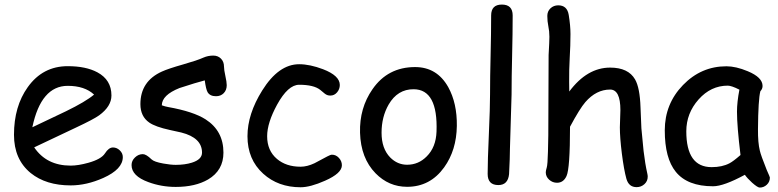

<svg xmlns="http://www.w3.org/2000/svg" viewBox="-20 -806 3478 858"><path d="M295.9 22.5Q185.5 22.5 117.2 -32.7Q42.5 -93.8 42.5 -203.6Q42.5 -330.6 104 -416.5Q170.9 -510.3 282.7 -510.3Q363.8 -510.3 415 -482.9Q478 -449.2 478 -379.4Q478 -330.6 422.9 -290.5Q398.4 -272.9 319.3 -235.8L132.8 -147.5Q160.2 -106.9 200.9 -86.4Q241.7 -65.9 295.9 -65.9Q329.6 -65.9 375 -78.6Q432.6 -94.7 449.2 -120.8Q465.8 -147 484.9 -147Q502 -147 515.4 -134Q528.8 -121.1 528.8 -104Q528.8 -49.8 441.4 -10.7Q366.7 22.5 295.9 22.5ZM282.7 -422.4Q223.1 -422.4 183.6 -376.2Q144 -330.1 124.5 -237.3L274.4 -308.6Q362.8 -351.6 400.4 -383.3Q358.4 -422.4 282.7 -422.4Z M945.3 -376Q918.5 -376 907.7 -394Q900.4 -406.7 895 -446.8Q858.4 -437.5 782.2 -412.6Q703.6 -381.3 703.1 -335.4Q717.8 -330.1 731.9 -327.6Q844.2 -307.6 898.9 -272.5Q978.5 -221.2 978.5 -124Q978.5 -44.4 909.7 -3.9Q852.5 29.3 765.1 29.3Q701.2 29.3 643.1 7.8Q567.9 -19.5 567.9 -68.4Q567.9 -87.9 583.3 -102.5Q598.6 -117.2 618.2 -117.2Q633.3 -117.2 657.2 -93.8Q668.9 -82.5 710 -75.2Q742.7 -69.3 765.1 -69.3Q806.2 -69.3 837.4 -79.1Q882.8 -93.3 882.8 -124Q882.8 -190.4 790 -213.9L739.3 -225.1Q674.3 -239.3 647 -258.3Q607.4 -285.6 607.4 -340.8Q607.4 -442.9 703.6 -486.3Q732.9 -499.5 797.4 -517.8Q861.8 -536.1 889.6 -548.8Q909.7 -557.6 933.1 -557.6Q954.1 -557.6 967.5 -543.9Q981 -530.3 981 -508.3Q981 -494.1 987.1 -466.8Q993.2 -439.5 993.2 -425.3Q993.2 -403.3 979.7 -389.6Q966.3 -376 945.3 -376Z M1323.2 30.8Q1223.1 30.8 1156.2 -29.8Q1085.9 -93.3 1085.9 -197.3Q1085.9 -296.4 1151.9 -401.9Q1225.1 -519 1316.9 -519Q1364.7 -519 1423.8 -496.6Q1498.5 -467.8 1498.5 -426.3Q1498.5 -407.7 1486.3 -393.3Q1474.1 -378.9 1456.1 -378.9Q1441.9 -378.9 1431.4 -387.5Q1420.9 -396 1411.1 -404.3Q1382.3 -427.2 1316.9 -427.2Q1267.1 -427.2 1218.3 -338.4Q1173.8 -256.8 1173.8 -197.3Q1173.8 -132.8 1217.8 -95.7Q1258.8 -61 1323.2 -61Q1352.5 -61 1385.7 -76.7L1442.4 -106.9Q1457 -114.7 1463.4 -114.7Q1481.4 -114.7 1494.6 -100.3Q1507.8 -85.9 1507.8 -67.4Q1507.8 -31.7 1432.6 1.5Q1366.7 30.8 1323.2 30.8Z M1799.3 28.8Q1717.3 28.8 1658.2 -31.7Q1592.3 -99.1 1588.9 -212.9Q1585.9 -323.2 1644.5 -407.2Q1712.9 -506.3 1835 -506.3Q1932.6 -506.3 1982.9 -417Q2022.9 -344.7 2021.5 -243.2Q2020 -134.8 1964.8 -58.1Q1902.3 28.8 1799.3 28.8ZM1828.6 -407.2Q1756.8 -407.7 1716.8 -338.9Q1685.1 -283.7 1685.1 -212.9Q1685.1 -142.1 1723.6 -102.5Q1755.9 -69.8 1799.3 -69.8Q1850.1 -69.8 1886.7 -106.9Q1928.2 -147.9 1930.7 -217.8Q1937.5 -406.7 1828.6 -407.2Z M2266.1 -383.8 2258.8 -141.1Q2258.8 -102.5 2254.9 -27.8Q2250 21 2207 21Q2159.2 21 2159.2 -28.8Q2159.2 -87.9 2164.6 -206.3Q2169.9 -324.7 2169.9 -383.8Q2169.9 -460.9 2172.4 -560.3Q2174.8 -659.7 2174.8 -736.8Q2174.8 -785.6 2222.7 -785.6Q2271 -785.6 2271 -736.8Q2271 -659.7 2268.6 -560.3Q2266.1 -460.9 2266.1 -383.8Z M2824.7 30.3Q2790 30.3 2779.3 -6.8Q2768.1 -46.9 2758.8 -120.6Q2750 -191.4 2750 -236.8Q2750 -249.5 2751.2 -275.4Q2752.4 -301.3 2752.4 -314Q2752.4 -405.8 2706.5 -405.8Q2644.5 -405.8 2595.7 -349.6Q2570.8 -320.8 2527.3 -239.7Q2527.3 -53.7 2511.7 -19.5Q2498 10.7 2469.2 10.7Q2449.2 10.7 2434.1 -2.9Q2418.9 -16.6 2418.9 -36.1Q2418.9 -43 2423.3 -57.6Q2427.2 -69.8 2428.7 -128.9L2430.2 -201.2L2431.6 -560.1Q2435.1 -620.6 2435.1 -641.6Q2435.1 -666.5 2430.4 -688.7Q2425.8 -710.9 2425.8 -734.9Q2425.8 -755.4 2439.9 -768.8Q2454.1 -782.2 2474.6 -782.2Q2514.6 -782.2 2521.5 -739.3Q2529.3 -691.9 2529.3 -653.8Q2529.3 -602.5 2525.9 -546.9Q2522.9 -493.7 2523.4 -439.9L2523.9 -397Q2564 -450.7 2609.6 -477.3Q2655.3 -503.9 2706.5 -503.9Q2787.6 -503.9 2817.9 -451.2Q2839.4 -414.1 2842.3 -326.2L2846.2 -232.9L2856 -131.3Q2862.8 -74.2 2872.6 -30.8Q2874.5 -22.5 2874.5 -16.6Q2874.5 3.4 2859.9 16.8Q2845.2 30.3 2824.7 30.3Z M3375 32.2Q3365.7 32.2 3341.3 10.7Q3319.3 -9.3 3308.6 -24.9Q3261.7 0.5 3226.1 13.4Q3190.4 26.4 3166.5 26.4Q3052.2 26.4 3000 -38.1Q2950.7 -98.6 2950.7 -223.6Q2950.7 -341.8 3032 -425.8Q3113.3 -509.8 3226.1 -509.8Q3268.6 -509.8 3321.3 -487.8Q3387.7 -460.4 3387.7 -421.9Q3387.7 -408.7 3377.9 -398.4Q3373 -379.9 3370.4 -337.4Q3367.7 -294.9 3367.2 -228.5Q3366.7 -168 3375.5 -132.8Q3380.4 -111.3 3406.2 -46.9Q3409.7 -38.1 3417.5 -21L3420.4 -12.7Q3420.4 6.8 3406.7 19.5Q3393.1 32.2 3375 32.2ZM3273.4 -307.1Q3273.4 -328.1 3276.1 -352.8Q3278.8 -377.4 3284.2 -405.3Q3266.1 -414.6 3253.2 -418.9Q3240.2 -423.3 3232.4 -423.3Q3156.7 -423.3 3101.8 -361.6Q3046.9 -299.8 3046.9 -219.2Q3046.9 -139.2 3075.2 -99.1Q3103.5 -59.1 3160.2 -59.1Q3207 -59.1 3239.7 -76.2Q3257.3 -85.4 3289.1 -113.3Q3273.4 -242.7 3273.4 -307.1Z"/></svg>

Font: Candra Sangkala
Style: Regular
Weight: 400
Designer: R.S. Wihananto
Foundry: R.S. Wihananto
Version: Version 2.0.1